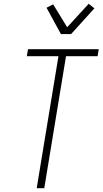

<svg xmlns="http://www.w3.org/2000/svg" viewBox="-20 -995 542 1015"><path d="M174 0 289 -698H122L128 -735H502L496 -698H329L214 0ZM302 -815 226 -954 261 -972 335 -851 449 -975 479 -951 356 -815Z"/></svg>

Font: Iosevka Curly Extralight
Style: Italic
Weight: 200
Italic angle: -9°
Monospace: yes
Designer: Belleve Invis
Foundry: Belleve Invis
Version: Version 22.1.2; ttfautohint (v1.8.4)